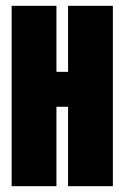

<svg xmlns="http://www.w3.org/2000/svg" viewBox="-20 -640 428 660"><path d="M20 -620H174V-393H214V-620H368V0H214V-273H174V0H20Z"/></svg>

Font: Smooch Sans Black
Style: Regular
Weight: 900
Designer: Robert E. Leuschke
Foundry: Robert E. Leuschke
Version: Version 1.010; ttfautohint (v1.8.3)